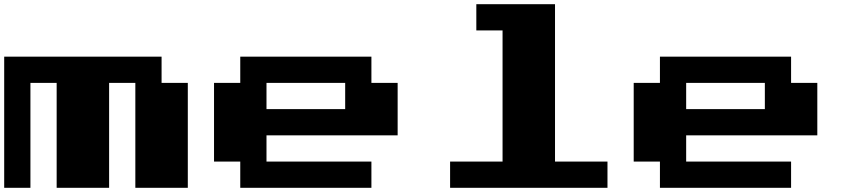

<svg xmlns="http://www.w3.org/2000/svg" viewBox="-20 -1020 4040 915"><path d="M0 -125V-750H750V-625H875V-125H625V-625H500V-125H250V-625H125V-125Z M1125 -125V-250H1000V-625H1125V-750H1750V-625H1875V-375H1250V-250H1750V-125ZM1250 -500H1625V-625H1250Z M2125 -125V-250H2375V-875H2250V-1000H2625V-250H2875V-125Z M3125 -125V-250H3000V-625H3125V-750H3750V-625H3875V-375H3250V-250H3750V-125ZM3250 -500H3625V-625H3250Z"/></svg>

Font: Press Start 2P
Style: Regular
Weight: 400
Designer: CodeMan38
Foundry: CodeMan38
Version: Version 3.000